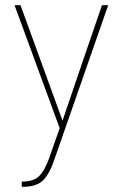

<svg xmlns="http://www.w3.org/2000/svg" viewBox="-20 -720 473 740"><path d="M397 -700 192 -112Q173 -53 147 -26Q121 1 64 0V-20Q110 -20 131.5 -42Q153 -64 170 -112L210 -226L36 -700H59L221 -255L288 -452L373 -700Z"/></svg>

Font: Bebas Neue Light
Style: Regular
Weight: 300
Designer: Ryoichi Tsunekawa
Foundry: Ryoichi Tsunekawa
Version: Version 1.003;PS 001.003;hotconv 1.0.70;makeotf.lib2.5.58329